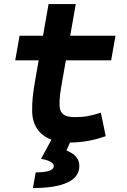

<svg xmlns="http://www.w3.org/2000/svg" viewBox="-20 -694 626 948"><path d="M55.2 -396H170.9L154.3 -301.3C141.1 -226.1 138.7 -193.4 138.7 -148.4C138.7 -76.7 172.9 -27.3 233.9 -4.4L182.6 90.3C224.1 97.7 245.6 109.9 245.6 126C245.6 146.5 214.8 157.2 156.2 157.2L142.6 234.4C293 234.4 371.6 197.3 371.6 126C371.6 88.4 350.1 66.9 308.1 48.8L325.7 9.8C397.9 9.3 451.7 -4.4 502 -21.5L478 -137.7C427.2 -121.1 396.5 -115.7 347.7 -115.7C296.4 -115.7 273.9 -134.3 273.9 -177.7C273.9 -213.9 277.3 -238.3 288.6 -301.3L305.2 -396H528.8L550.3 -517.6H326.7L354 -673.8H219.7L192.4 -517.6H76.7Z"/></svg>

Font: Cascadia Code
Style: Bold Italic
Weight: 700
Italic angle: -10°
Monospace: yes
Designer: Aaron Bell
Foundry: Saja Typeworks
Version: Version 2404.023